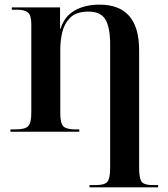

<svg xmlns="http://www.w3.org/2000/svg" viewBox="-20 -568 725 828"><path d="M366 240H662V230H636Q602 230 591 216Q580 202 580 157V-352Q580 -548 409 -548Q347 -548 302.5 -523Q258 -498 241 -444H239V-536H31V-526H56Q86 -526 100.5 -514Q115 -502 115 -464V-81Q115 -38 101.5 -24Q88 -10 48 -10H25V0H322V-10H306Q266 -10 253 -23.5Q240 -37 240 -79V-358Q240 -390 248 -427Q256 -464 282 -491Q308 -518 362 -518Q414 -518 434.5 -484Q455 -450 455 -376V156Q455 202 443 216Q431 230 396 230H366Z"/></svg>

Font: Noto Serif Display Semi
Style: Regular
Weight: 600
Designer: Monotype Design Team
Foundry: Monotype Imaging Inc.
Version: Version 1.900